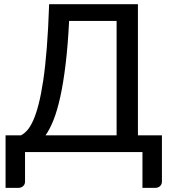

<svg xmlns="http://www.w3.org/2000/svg" viewBox="-20 -738 830 932"><path d="M649.5 -717.5V-81H766V143.5Q766 157 756.8 165.5Q747.5 174 733 174H671.5V0H101.5V143.5Q101.5 157 92.2 165.5Q83 174 68.5 174H7V-81H81.5Q97 -88.5 112 -105.2Q127 -122 141 -153Q155 -184 167.2 -231.2Q179.5 -278.5 189.8 -346.8Q200 -415 207.2 -506.5Q214.5 -598 218.5 -717.5ZM315.5 -636.5Q309.5 -517 298.5 -426.2Q287.5 -335.5 272.8 -268.5Q258 -201.5 240 -156Q222 -110.5 201 -81H546V-636.5Z"/></svg>

Font: Lato Medium
Style: Regular
Weight: 500
Designer: Lukasz Dziedzic
Foundry: tyPoland Lukasz Dziedzic
Version: Version 2.006; 2014-01-15